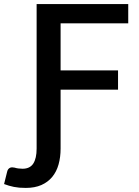

<svg xmlns="http://www.w3.org/2000/svg" viewBox="-94 -740 680 941"><path d="M203 -625.5V-395H484.5V-300.5H203V-12Q203 30.5 193 66Q183 101.5 162 127Q141 152.5 108.8 166.8Q76.5 181 32.5 181Q15 181 0.8 179.8Q-13.5 178.5 -26 176Q-38.5 173.5 -50.2 170Q-62 166.5 -74 162L-59 101.5Q-57 93 -53 88.5Q-49 84 -44.2 82Q-39.5 80 -34 80.2Q-28.5 80.5 -23 81.5Q-5 87 16.5 87Q52.5 87 69 61.8Q85.5 36.5 85.5 -12V-720H534.5V-625.5Z"/></svg>

Font: Lato SemiBold
Style: Regular
Weight: 600
Designer: Lukasz Dziedzic with Adam Twardoch and Botio Nikoltchev
Foundry: tyPoland Lukasz Dziedzic
Version: Version 2.015; 2015-08-06; http://www.latofonts.com/